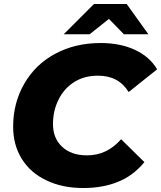

<svg xmlns="http://www.w3.org/2000/svg" viewBox="-20 -930 809 964"><path d="M398 14C327 14 265 1 212 -25C159 -50 118 -86 89 -133C60 -180 46 -233 46 -294C46 -374 65 -446 102 -510C139 -574 190 -624 257 -660C324 -696 400 -714 485 -714C550 -714 607 -703 657 -680C707 -657 744 -624 769 -582L626 -468C592 -523 541 -550 472 -550C427 -550 388 -540 354 -519C320 -498 294 -469 275 -432C256 -395 246 -353 246 -307C246 -260 261 -222 292 -193C323 -164 364 -150 417 -150C484 -150 541 -177 588 -231L705 -116C667 -70 623 -37 572 -17C521 4 463 14 398 14ZM725 -758H602L527 -835L430 -758H300L452 -910H616Z"/></svg>

Font: My Font
Style: Italic
Weight: 500
Designer: Julieta Ulanovsky
Foundry: Julieta Ulanovsky
Version: ""